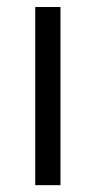

<svg xmlns="http://www.w3.org/2000/svg" viewBox="-20 -541 280 561"><path d="M83 -520.5V0H156.7V-520.5Z"/></svg>

Font: Faust Sans
Style: Regular
Weight: 400
Designer: Andreas Faust
Version: Version 1.003;Glyphs 3.1.2 (3151)